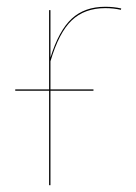

<svg xmlns="http://www.w3.org/2000/svg" viewBox="-20 -547 402 567"><path d="M338 -522 337 -518Q315 -523 291 -523Q230 -523 192 -487Q154 -451 129 -366V-283H256V-279H129V0H125V-279H25V-283H125V-517H129V-377Q154 -457 192 -492Q230 -527 291 -527Q316 -527 338 -522Z"/></svg>

Font: FiraGO Four
Style: Regular
Weight: 100
Designer: bBox Type
Foundry: bBox Type GmbH
Version: Version 1.001